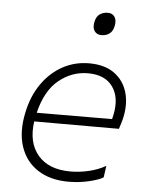

<svg xmlns="http://www.w3.org/2000/svg" viewBox="-53 -771 634 824"><g transform="rotate(5 264.0 -359.5)"><path d="M273 9.5Q193 9.5 139.5 -25.8Q86 -61 65.5 -124.2Q45 -187.5 63 -271Q78 -342.5 114.5 -394.8Q151 -447 203.2 -475.8Q255.5 -504.5 317.5 -504.5Q384.5 -504.5 425.8 -474.8Q467 -445 481.8 -395.8Q496.5 -346.5 484 -287.5Q481.5 -275.5 477 -261Q472.5 -246.5 469 -235.5H104Q91 -144 137.2 -89.5Q183.5 -35 277.5 -35Q316.5 -35 356.8 -44.5Q397 -54 429 -72.5L422 -22.5Q404.5 -11 362 -0.8Q319.5 9.5 273 9.5ZM316.5 -461.5Q247.5 -461.5 191.2 -416Q135 -370.5 111.5 -273.5L436 -274.5Q438.5 -284.5 440.5 -293.5Q456 -369 422.8 -415.2Q389.5 -461.5 316.5 -461.5ZM358.5 -629.5Q339 -629.5 329 -644Q319 -658.5 324 -682.5Q329 -707.5 344 -717.5Q359 -727.5 378.5 -727.5Q398.5 -727.5 408 -712.8Q417.5 -698 412.5 -674Q407.5 -650 393.2 -639.8Q379 -629.5 358.5 -629.5Z"/></g></svg>

Font: Commissioner ExtraLight
Style: Italic
Weight: 200
Italic angle: -12°
Designer: Kostas Bartsokas
Foundry: Kostas Bartsokas
Version: Version 1.000; ttfautohint (v1.8.3)